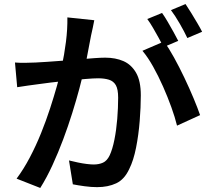

<svg xmlns="http://www.w3.org/2000/svg" viewBox="-20 -881 1040 949"><path d="M446 -781Q443 -764 438.5 -743.5Q434 -723 430 -705Q426 -684 420.5 -655.5Q415 -627 409.5 -597.5Q404 -568 397 -540Q387 -498 372 -442Q357 -386 337 -322Q317 -258 292.5 -192.5Q268 -127 239.5 -65Q211 -3 179 48L62 2Q97 -45 127.5 -103Q158 -161 183 -223Q208 -285 227.5 -345Q247 -405 261.5 -456.5Q276 -508 284 -546Q298 -611 306 -674.5Q314 -738 313 -795ZM791 -676Q814 -644 840 -597Q866 -550 891 -497.5Q916 -445 936.5 -396Q957 -347 969 -312L855 -260Q845 -301 827 -351Q809 -401 786 -453Q763 -505 737 -551.5Q711 -598 684 -630ZM54 -572Q80 -570 104.5 -570.5Q129 -571 156 -572Q179 -573 214.5 -575.5Q250 -578 290 -581Q330 -584 370 -587.5Q410 -591 444.5 -593.5Q479 -596 500 -596Q551 -596 590 -579Q629 -562 652.5 -521.5Q676 -481 676 -410Q676 -352 670.5 -283Q665 -214 652.5 -151Q640 -88 619 -46Q595 6 554.5 25Q514 44 460 44Q431 44 398 39.5Q365 35 340 30L321 -88Q341 -83 364.5 -78Q388 -73 409 -70.5Q430 -68 443 -68Q469 -68 489 -77Q509 -86 522 -113Q536 -143 545.5 -190.5Q555 -238 559.5 -293Q564 -348 564 -398Q564 -440 552.5 -460Q541 -480 518.5 -487Q496 -494 465 -494Q442 -494 401.5 -490.5Q361 -487 315.5 -482.5Q270 -478 230.5 -473Q191 -468 170 -465Q149 -462 118 -458Q87 -454 65 -450ZM781 -817Q794 -799 808.5 -774Q823 -749 837 -724Q851 -699 861 -679L788 -648Q778 -669 764.5 -693.5Q751 -718 736.5 -743Q722 -768 708 -787ZM897 -861Q910 -842 925.5 -816.5Q941 -791 955.5 -766.5Q970 -742 979 -724L906 -693Q891 -725 868.5 -764Q846 -803 825 -831Z"/></svg>

Font: Noto Sans TC SemiBold
Style: Regular
Weight: 600
Designer: Ryoko NISHIZUKA  (kana, bopomofo & ideographs); Paul D. Hunt (Latin, Greek & Cyrillic); Sandoll Communications , Soo-you
Foundry: Adobe
Version: Version 2.004-H2;hotconv 1.0.118;makeotfexe 2.5.65603